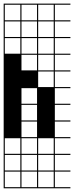

<svg xmlns="http://www.w3.org/2000/svg" viewBox="-20 -747 404 1046"><path d="M363.6 278.8H0V187.9H6.1V272.7H90.9V187.9H0V-727.3H363.6V-721.2H278.8V-636.4H363.6V-630.3H278.8V-545.5H363.6V-539.4H278.8V-454.5H363.6V-448.5H278.8V-363.6H363.6V-357.6H278.8V-272.7H363.6V-266.7H278.8V-181.8H363.6V-175.8H278.8V-90.9H363.6V-84.8H278.8V0H363.6V6.1H278.8V90.9H363.6V97H278.8V181.8H363.6V187.9H278.8V272.7H363.6ZM187.9 -636.4H272.7V-721.2H187.9ZM6.1 -636.4H90.9V-721.2H6.1ZM97 -636.4H181.8V-721.2H97ZM187.9 -545.5H272.7V-630.3H187.9ZM6.1 -545.5H90.9V-630.3H6.1ZM97 -545.5H181.8V-630.3H97ZM187.9 -454.5H272.7V-539.4H187.9ZM6.1 -454.5H90.9V-539.4H6.1ZM97 -454.5H181.8V-539.4H97ZM187.9 -363.6H272.7V-448.5H187.9ZM97 -363.6H181.8V-448.5H97ZM187.9 -272.7H272.7V-357.6H187.9ZM97 -181.8H181.8V-266.7H97ZM97 -90.9H181.8V-175.8H97ZM97 0H181.8V-84.8H97ZM187.9 90.9H272.7V6.1H187.9ZM97 90.9H181.8V6.1H97ZM6.1 90.9H90.9V6.1H6.1ZM97 181.8H181.8V97H97ZM6.1 181.8H90.9V97H6.1ZM272.7 97H187.9V181.8H272.7ZM181.8 272.7V187.9H97V272.7ZM272.7 272.7V187.9H187.9V272.7Z"/></svg>

Font: Micro 5 Charted
Style: Regular
Weight: 400
Designer: Sarah Cadigan-Fried
Version: Version 1.000; ttfautohint (v1.8.4.7-5d5b)